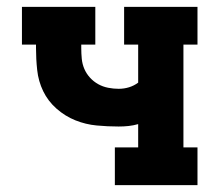

<svg xmlns="http://www.w3.org/2000/svg" viewBox="-20 -540 640 560"><path d="M315 0V-110H383V-178Q369 -174 355 -172.5Q341 -171 326 -171Q294 -171 262 -174Q230 -177 200 -189Q170 -201 145 -223Q120 -245 106 -274Q92 -303 88.5 -335.5Q85 -368 85 -400V-410H44V-520H258V-410H217V-400Q217 -384 218.5 -368.5Q220 -353 226 -339Q232 -325 242.5 -313.5Q253 -302 266.5 -294.5Q280 -287 295.5 -284Q311 -281 326 -281Q342 -281 356.5 -285.5Q371 -290 383 -299V-410H342V-520H556V-410H515V-110H556V0Z"/></svg>

Font: Iosevka HT Extrabold Extended
Style: Regular
Weight: 800
Width: 7
Monospace: yes
Designer: Belleve Invis
Foundry: Belleve Invis
Version: Version 32.3.0; ttfautohint (v1.8.4)